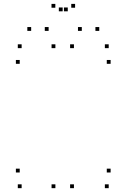

<svg xmlns="http://www.w3.org/2000/svg" viewBox="-20 -971 660 1001"><path d="M365.5 -720V-740H345.5V-720ZM268.8 -720V-740H248.8V-720ZM268.8 10V-10H248.8V10ZM365.5 10V-10H345.5V10ZM82.8 -638.3V-658.3H62.8V-638.3ZM556.7 -638.3V-658.3H536.7V-638.3ZM546.7 -720V-740H526.7V-720ZM92.8 -720V-740H72.8V-720ZM546.7 10V-10H526.7V10ZM556.7 -71.7V-91.7H536.7V-71.7ZM82.8 -71.7V-91.7H62.8V-71.7ZM92.8 10V-10H72.8V10ZM233.5 -810V-830H213.5V-810ZM333.3 -912V-932H313.3V-912ZM306.7 -912V-932H286.7V-912ZM406.5 -810V-830H386.5V-810ZM497.5 -810V-830H477.5V-810ZM371.5 -930.7V-950.7H351.5V-930.7ZM268.5 -930.7V-950.7H248.5V-930.7ZM142.5 -810V-830H122.5V-810Z"/></svg>

Font: Monaspace Argon Dots Var
Style: Regular
Weight: 400
Designer: Riley Cran and the Lettermatic Team
Version: Version 1.100 (Monaspace Argon Dots)